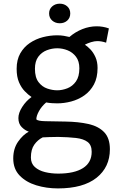

<svg xmlns="http://www.w3.org/2000/svg" viewBox="-20 -756 648 1044"><path d="M295 268.5Q232.5 268.5 177 251.5Q121.5 234.5 86.8 198.5Q52 162.5 52 105.5Q52 52 78.5 14.2Q105 -23.5 136.5 -40Q115 -47.5 97.5 -65.5Q80 -83.5 80 -114Q80 -142 100.8 -174.5Q121.5 -207 151.5 -228.5Q133.5 -240.5 114.8 -259.8Q96 -279 83.2 -308.8Q70.5 -338.5 70.5 -382Q70.5 -431 90.2 -465.8Q110 -500.5 142.2 -522.2Q174.5 -544 213.5 -554Q252.5 -564 291 -564Q311 -564 327.2 -561.2Q343.5 -558.5 357.5 -555Q389.5 -582.5 428 -597.8Q466.5 -613 506 -613Q540 -613 572 -601.5L557 -524Q532 -532.5 509 -532.5Q494 -532.5 475.2 -526.8Q456.5 -521 441.5 -513Q455 -504.5 471.2 -487.8Q487.5 -471 499 -445.5Q510.5 -420 510.5 -386.5Q510.5 -333.5 490.8 -296.8Q471 -260 438.5 -237.2Q406 -214.5 367.2 -204.2Q328.5 -194 291 -194Q278.5 -194 262.8 -195Q247 -196 231 -199Q206 -177.5 191.8 -151.5Q177.5 -125.5 177.5 -107Q185 -98 225.8 -97Q266.5 -96 336 -95Q406 -94 460.8 -81.8Q515.5 -69.5 546.5 -37.2Q577.5 -5 577.5 55.5Q577.5 153 504.8 210.8Q432 268.5 295 268.5ZM291 -265Q318.5 -265 346.5 -276Q374.5 -287 393 -313.2Q411.5 -339.5 411.5 -384.5Q411.5 -423.5 393.2 -447.5Q375 -471.5 347.5 -482.5Q320 -493.5 291 -493.5Q262.5 -493.5 234.5 -482.8Q206.5 -472 188.2 -447.5Q170 -423 170 -382Q170 -335 189.5 -309.5Q209 -284 237 -274.5Q265 -265 291 -265ZM296 188Q384 188 431.2 158Q478.5 128 478.5 69.5Q478.5 32.5 456.2 15.8Q434 -1 393.2 -5.8Q352.5 -10.5 296 -11.5Q268.5 -11.5 245.5 -10.5Q222.5 -9.5 212 -9Q185 4.5 166.5 30.5Q148 56.5 148 100.5Q148 133 169.5 152.2Q191 171.5 225 179.8Q259 188 296 188ZM305 -629.5Q280.5 -629.5 263.8 -644.2Q247 -659 247 -683Q247 -706.5 263.8 -721.2Q280.5 -736 305 -736Q329.5 -736 345.8 -721.2Q362 -706.5 362 -683Q362 -659 345.8 -644.2Q329.5 -629.5 305 -629.5Z"/></svg>

Font: Junction Medium
Style: Regular
Weight: 500
Designer: Caroline Hadilaksono
Foundry: Caroline Hadilaksono, Tyler Finck, The League of Moveable Type
Version: Version 2.000; ttfautohint (v1.8.3)